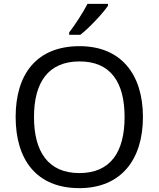

<svg xmlns="http://www.w3.org/2000/svg" viewBox="-20 -964 821 994"><path d="M539 -934V-944H433C410 -899 367 -833 338 -796V-784H396C443 -820 514 -897 539 -934ZM720 -358C720 -580 606 -725 392 -725C168 -725 61 -578 61 -359C61 -138 168 10 391 10C606 10 720 -137 720 -358ZM156 -358C156 -538 230 -646 392 -646C553 -646 625 -538 625 -358C625 -178 553 -68 391 -68C230 -68 156 -178 156 -358Z"/></svg>

Font: Noto Sans Cypriot
Style: Regular
Weight: 400
Designer: Monotype Design Team
Foundry: Monotype Imaging Inc.
Version: Version 2.002